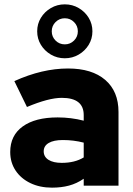

<svg xmlns="http://www.w3.org/2000/svg" viewBox="-20 -854 611 883"><path d="M219 9Q163 9 119.5 -12Q76 -33 51.5 -70Q27 -107 27 -155Q27 -231 84.5 -272.5Q142 -314 245 -314Q307 -314 365 -299V-325Q365 -404 264 -404Q204 -404 104 -362L46 -481Q174 -539 293 -539Q403 -539 464 -486.5Q525 -434 525 -339V0H365V-32Q333 -10 297.5 -0.5Q262 9 219 9ZM181 -158Q181 -133 203 -119Q225 -105 264 -105Q324 -105 365 -130V-198Q319 -210 269 -210Q227 -210 204 -196.5Q181 -183 181 -158ZM278 -586Q243 -586 214 -603Q185 -620 168 -648Q151 -676 151 -710Q151 -744 168 -772Q185 -800 214 -817Q243 -834 278 -834Q313 -834 342 -817Q371 -800 388 -772Q405 -744 405 -710Q405 -676 388 -648Q371 -620 342 -603Q313 -586 278 -586ZM278 -650Q303 -650 320.5 -667.5Q338 -685 338 -710Q338 -735 320.5 -752.5Q303 -770 278 -770Q253 -770 235.5 -752.5Q218 -735 218 -710Q218 -685 235.5 -667.5Q253 -650 278 -650Z"/></svg>

Font: Red Hat Display Black
Style: Regular
Weight: 900
Designer: Pentagram, MCKL
Foundry: Pentagram, MCKL
Version: Version 1.023; ttfautohint (v1.8.3)